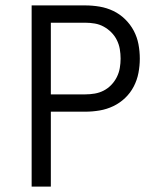

<svg xmlns="http://www.w3.org/2000/svg" viewBox="-20 -690 590 710"><path d="M97 0V-670H295Q322 -670 348.5 -665.5Q375 -661 399 -649.5Q423 -638 442.5 -619Q462 -600 474.5 -576.5Q487 -553 492 -526.5Q497 -500 497 -473Q497 -447 492 -420.5Q487 -394 474.5 -370Q462 -346 442.5 -327.5Q423 -309 399 -297.5Q375 -286 348.5 -281.5Q322 -277 295 -277H168V0ZM168 -341H295Q313 -341 330.5 -344Q348 -347 363.5 -355Q379 -363 391.5 -376Q404 -389 412 -405Q420 -421 423 -438.5Q426 -456 426 -473Q426 -491 423 -508.5Q420 -526 412 -542Q404 -558 391.5 -570.5Q379 -583 363.5 -591.5Q348 -600 330.5 -603Q313 -606 295 -606H168Z"/></svg>

Font: Lode Term
Style: Regular
Weight: 400
Monospace: yes
Designer: Belleve Invis
Foundry: Belleve Invis
Version: Version 29.2.0